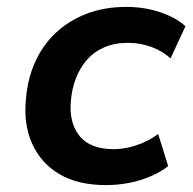

<svg xmlns="http://www.w3.org/2000/svg" viewBox="-20 -526 559 556"><path d="M287 10Q206 10 152.5 -21.5Q99 -53 73.5 -109Q48 -165 55 -237Q59 -294 80.5 -343.5Q102 -393 139.5 -429Q177 -465 229 -485.5Q281 -506 346 -506Q398 -506 444 -490.5Q490 -475 517 -450L474 -357Q451 -378 418.5 -390Q386 -402 351 -402Q312 -402 282 -389Q252 -376 231.5 -352.5Q211 -329 199.5 -298.5Q188 -268 185 -232Q180 -169 211 -131.5Q242 -94 310 -94Q341 -94 375.5 -105.5Q410 -117 438 -138L467 -45Q447 -29 417.5 -16Q388 -3 354.5 3.5Q321 10 287 10Z"/></svg>

Font: Nunito Sans 9pt
Style: Bold Italic
Weight: 700
Italic angle: -9°
Version: Version 3.101;gftools[0.9.27]